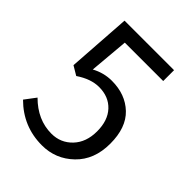

<svg xmlns="http://www.w3.org/2000/svg" viewBox="-211 -848 977 977"><g transform="rotate(45 277.5 -360.0)"><path d="M260.7 12.7Q125 12.7 28.3 -84L73.2 -143.6Q153.3 -63.5 252.9 -63.5Q319.3 -63.5 364.3 -110.8Q409.2 -158.2 409.2 -236.3Q409.2 -314.5 367.7 -358.9Q326.2 -403.3 256.8 -403.3Q198.2 -403.3 134.8 -360.4L85.9 -389.6L109.4 -733.4H465.8V-655.3H189.5L170.9 -443.4Q222.7 -471.7 280.3 -471.7Q377.9 -471.7 439.5 -413.1Q501 -354.5 501 -239.3Q501 -124 430.2 -55.7Q359.4 12.7 260.7 12.7Z"/></g></svg>

Font: Bpmf Zihi Sans Regular
Style: Regular
Weight: 400
Foundry: But Ko
Version: Version 1.320